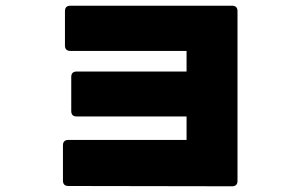

<svg xmlns="http://www.w3.org/2000/svg" viewBox="-20 -631 1040 671"><path d="M200 0V-123Q200 -142 219 -142H632V-224H248Q229 -224 229 -243V-362Q229 -381 248 -381H632V-453H226Q207 -453 207 -472V-592Q207 -611 226 -611H791Q810 -611 810 -592V1Q810 20 791 20L219 19Q200 19 200 0Z"/></svg>

Font: LINE Seed JP_TTF ExtraBold
Style: Regular
Weight: 800
Designer: LY Corporation & Fontrix & Fontworks
Version: Version 1.015